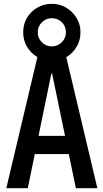

<svg xmlns="http://www.w3.org/2000/svg" viewBox="-20 -982 540 1002"><path d="M13 0 186 -730H315L488 0H376L252 -598H248L125 0ZM111 -178V-273H389V-178ZM250 -664Q209 -664 175 -684Q141 -704 121 -738Q101 -772 101 -813Q101 -855 120.5 -888.5Q140 -922 174.5 -942Q209 -962 250 -962Q292 -962 325.5 -942Q359 -922 379.5 -888.5Q400 -855 400 -813Q400 -772 380 -738Q360 -704 326 -684Q292 -664 250 -664ZM250 -740Q281 -740 302.5 -761.5Q324 -783 324 -813Q324 -845 302.5 -866Q281 -887 250 -887Q220 -887 198.5 -865.5Q177 -844 177 -813Q177 -783 198.5 -761.5Q220 -740 250 -740Z"/></svg>

Font: M PLUS 1 Code Medium
Style: Regular
Weight: 500
Designer: Coji Morishita
Foundry: UNDERFOREST DESIGN
Version: Version 1.002